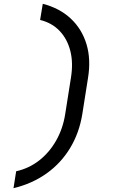

<svg xmlns="http://www.w3.org/2000/svg" viewBox="-20 -865 640 1010"><path d="M51 125 65 36Q132 21 185.5 -20.5Q239 -62 275 -125Q311 -188 323 -265L353 -455Q366 -534 350 -597Q334 -660 293.5 -702.5Q253 -745 191 -760L205 -845Q294 -822 352.5 -767Q411 -712 435 -632.5Q459 -553 443 -455L413 -265Q397 -166 349 -86.5Q301 -7 225.5 47Q150 101 51 125Z"/></svg>

Font: JetBrains Mono NL
Style: Italic
Weight: 400
Italic angle: -9°
Monospace: yes
Designer: Philipp Nurullin, Konstantin Bulenkov
Foundry: JetBrains
Version: Version 2.305; ttfautohint (v1.8.4.7-5d5b)